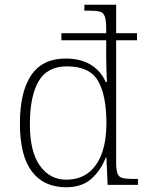

<svg xmlns="http://www.w3.org/2000/svg" viewBox="-20 -780 619 810"><path d="M259 10Q165 10 114.5 -56.5Q64 -123 64 -259Q64 -392 111.5 -462.5Q159 -533 257 -533Q321 -533 363.5 -506.5Q406 -480 426 -434H431Q430 -456 429 -487Q428 -518 428 -538V-610H239V-640H428V-659Q428 -695 422 -711Q416 -727 401 -731Q386 -735 359 -735H336V-760H470V-640H558V-610H470V-97Q470 -64 475.5 -48.5Q481 -33 497 -29Q513 -25 544 -25H562V0H434L429 -115H426Q404 -59 364 -24.5Q324 10 259 10ZM262 -22Q319 -23 356 -53.5Q393 -84 411 -137Q429 -190 429 -259Q429 -378 393.5 -439Q358 -500 262 -500Q179 -500 142.5 -436.5Q106 -373 106 -256Q106 -139 149 -80Q192 -21 262 -22Z"/></svg>

Font: Noto Serif ExtraLight
Style: Regular
Weight: 200
Designer: Monotype Design Team
Foundry: Monotype Imaging Inc.
Version: Version 2.015; ttfautohint (v1.8.4.7-5d5b)